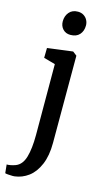

<svg xmlns="http://www.w3.org/2000/svg" viewBox="-163 -855 638 1148"><g transform="rotate(15 156.0 -281.0)"><path d="M0 0ZM43.9 -487.3 44.9 -548.3 199.7 -568.4H202.1L226.6 -549.3V-8.8Q226.6 70.3 203.1 125.2Q179.7 180.2 140.9 209Q102.1 237.8 55.2 243.2Q52.7 243.7 43.9 243.7Q30.8 243.7 16.1 242.4Q1.5 241.2 -2.4 239.3L-7.8 186.5Q-0.5 187.5 15.4 184.6Q31.2 181.6 45.4 176.3Q85 161.6 100.6 108.9Q116.2 56.2 116.2 -29.3L115.2 -467.3ZM168 -806.2H168.5Q189 -806.2 204.1 -796.6Q219.2 -787.1 227.3 -771.5Q235.4 -755.9 235.4 -738.3Q235.4 -704.1 215.8 -682.1Q196.3 -660.2 159.2 -660.2H158.7Q130.4 -660.2 112.5 -679.2Q94.7 -698.2 94.7 -727.1Q94.7 -760.3 114 -783.2Q133.3 -806.2 168 -806.2Z"/></g></svg>

Font: Merriweather
Style: Regular
Weight: 400
Designer: Eben Sorkin
Foundry: Eben Sorkin
Version: Version 1.584; ttfautohint (v1.6)